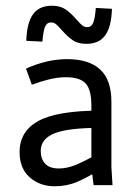

<svg xmlns="http://www.w3.org/2000/svg" viewBox="-20 -650 478 674"><path d="M210.9 -378.9Q183.6 -378.9 153.3 -371.6Q123 -364.3 91.8 -352.5L71.3 -409.2Q145.5 -442.4 215.8 -442.4Q292 -442.4 331.5 -406.2Q371.1 -370.1 371.1 -292V-62.5L375 0H308.6L300.8 -62.5V-278.3Q300.8 -335 280.8 -356.9Q260.7 -378.9 210.9 -378.9ZM123 -120.1Q123 -91.8 138.7 -75.2Q154.3 -58.6 186.5 -58.6Q214.8 -58.6 243.7 -70.3Q272.5 -82 317.4 -106.4L321.3 -108.4L336.9 -57.6Q335.9 -57.6 335 -56.6Q287.1 -27.3 251 -11.7Q214.8 3.9 171.9 3.9Q120.1 3.9 84.5 -27.3Q48.8 -58.6 48.8 -116.2Q48.8 -189.5 115.2 -225.6Q181.6 -261.7 333 -261.7V-201.2Q217.8 -201.2 170.4 -181.6Q123 -162.1 123 -120.1ZM197.3 -543.9Q184.6 -558.6 176.8 -564.9Q168.9 -571.3 159.2 -571.3Q144.5 -571.3 138.2 -556.2Q131.8 -541 128.9 -503.9L72.3 -506.8Q74.2 -569.3 95.7 -599.6Q117.2 -629.9 162.1 -629.9Q191.4 -629.9 210 -617.2Q228.5 -604.5 248 -582Q260.7 -567.4 268.6 -561Q276.4 -554.7 286.1 -554.7Q300.8 -554.7 307.1 -569.8Q313.5 -585 316.4 -622.1L373 -619.1Q371.1 -556.6 349.6 -526.4Q328.1 -496.1 283.2 -496.1Q253.9 -496.1 235.4 -508.8Q216.8 -521.5 197.3 -543.9Z"/></svg>

Font: Sudo Var
Style: Regular
Weight: 400
Monospace: yes
Designer: Jens Kutilek
Foundry: Jens Kutilek
Version: Version 0.065;FEAKit 1.0